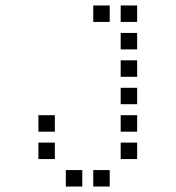

<svg xmlns="http://www.w3.org/2000/svg" viewBox="-20 -500 640 700"><path d="M321 -480Q320 -480 320 -480Q320 -480 320 -479V-421Q320 -420 320 -420Q320 -420 321 -420H379Q380 -420 380 -420Q380 -420 380 -421V-479Q380 -480 380 -480Q380 -480 379 -480ZM421 -480Q420 -480 420 -480Q420 -480 420 -479V-421Q420 -420 420 -420Q420 -420 421 -420H479Q480 -420 480 -420Q480 -420 480 -421V-479Q480 -480 480 -480Q480 -480 479 -480ZM421 -380Q420 -380 420 -380Q420 -380 420 -379V-321Q420 -320 420 -320Q420 -320 421 -320H479Q480 -320 480 -320Q480 -320 480 -321V-379Q480 -380 480 -380Q480 -380 479 -380ZM421 -280Q420 -280 420 -280Q420 -280 420 -279V-221Q420 -220 420 -220Q420 -220 421 -220H479Q480 -220 480 -220Q480 -220 480 -221V-279Q480 -280 480 -280Q480 -280 479 -280ZM421 -180Q420 -180 420 -180Q420 -180 420 -179V-121Q420 -120 420 -120Q420 -120 421 -120H479Q480 -120 480 -120Q480 -120 480 -121V-179Q480 -180 480 -180Q480 -180 479 -180ZM121 -80Q120 -80 120 -80Q120 -80 120 -79V-21Q120 -20 120 -20Q120 -20 121 -20H179Q180 -20 180 -20Q180 -20 180 -21V-79Q180 -80 180 -80Q180 -80 179 -80ZM421 -80Q420 -80 420 -80Q420 -80 420 -79V-21Q420 -20 420 -20Q420 -20 421 -20H479Q480 -20 480 -20Q480 -20 480 -21V-79Q480 -80 480 -80Q480 -80 479 -80ZM121 20Q120 20 120 20Q120 20 120 21V79Q120 80 120 80Q120 80 121 80H179Q180 80 180 80Q180 80 180 79V21Q180 20 180 20Q180 20 179 20ZM421 20Q420 20 420 20Q420 20 420 21V79Q420 80 420 80Q420 80 421 80H479Q480 80 480 80Q480 80 480 79V21Q480 20 480 20Q480 20 479 20ZM221 120Q220 120 220 120Q220 120 220 121V179Q220 180 220 180Q220 180 221 180H279Q280 180 280 180Q280 180 280 179V121Q280 120 280 120Q280 120 279 120ZM321 120Q320 120 320 120Q320 120 320 121V179Q320 180 320 180Q320 180 321 180H379Q380 180 380 180Q380 180 380 179V121Q380 120 380 120Q380 120 379 120Z"/></svg>

Font: Doto Medium
Style: Regular
Weight: 500
Monospace: yes
Version: Version 1.000